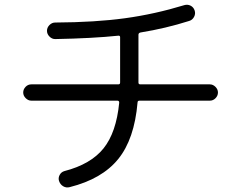

<svg xmlns="http://www.w3.org/2000/svg" viewBox="-20 -771 1040 828"><path d="M115.2 -336.9Q101.6 -336.9 90.8 -347.7Q80.1 -358.4 80.1 -372.1Q80.1 -385.7 90.3 -396.5Q100.6 -407.2 115.2 -407.2H490.2Q498 -407.2 498 -415V-422.9V-610.4Q498 -617.2 491.2 -617.2Q379.9 -605.5 217.8 -602.5Q204.1 -602.5 193.4 -613.3Q182.6 -624 182.6 -638.2Q182.6 -652.3 193.4 -663.1Q204.1 -673.8 217.8 -673.8Q391.6 -674.8 519.5 -692.4Q647.5 -710 775.4 -749Q789.1 -752.9 801.8 -746.6Q814.5 -740.2 819.3 -726.1Q824.2 -711.9 816.9 -698.2Q809.6 -684.6 795.9 -680.7Q694.3 -648.4 585.9 -630.9Q577.1 -628.9 577.1 -621.1V-422.9V-415Q577.1 -407.2 585 -407.2H884.8Q898.4 -407.2 909.2 -396.5Q919.9 -385.7 919.9 -372.1Q919.9 -358.4 909.7 -347.7Q899.4 -336.9 884.8 -336.9H582Q573.2 -336.9 573.2 -329.1Q559.6 -170.9 489.7 -85Q419.9 1 280.3 36.1Q265.6 40 252.4 32.2Q239.3 24.4 234.4 8.8Q230.5 -3.9 237.3 -16.6Q244.1 -29.3 257.8 -33.2Q371.1 -62.5 426.3 -130.9Q481.4 -199.2 494.1 -328.1Q494.1 -336.9 486.3 -336.9Z"/></svg>

Font: Rounded Mgen+ 1mn regular
Style: Regular
Weight: 400
Designer: [Source Han Sans]
Ryoko NISHIZUKA  (kana & ideographs); Paul D. Hunt (Latin, Greek & Cyrillic); Wenlong ZHANG  (bopomofo
Version: Version 1.059.20150602